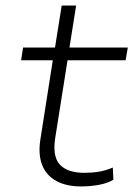

<svg xmlns="http://www.w3.org/2000/svg" viewBox="-20 -663 483 691"><path d="M272 8Q219 8 183 -11.5Q147 -31 132 -68.5Q117 -106 125 -159L170 -446H56L63 -492H178L202 -643H254L230 -492H440L432 -446H223L179 -168Q168 -100 195.5 -70.5Q223 -41 284 -41Q311 -41 335.5 -45Q360 -49 386 -60L388 -16Q366 -3 334.5 2.5Q303 8 272 8Z"/></svg>

Font: Nunito Sans 7pt SemiExpanded ExtraLight
Style: Italic
Weight: 250
Width: 6
Italic angle: -9°
Designer: Vernon Adams
Foundry: Vernon Adams
Version: Version 3.101;gftools[0.9.27]